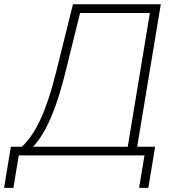

<svg xmlns="http://www.w3.org/2000/svg" viewBox="-42 -748 852 924"><path d="M-22.5 156.2 10.3 -42H63.5Q87.4 -64.9 109.1 -95.9Q130.9 -127 150.9 -169.4Q170.9 -211.9 190.2 -269.3Q209.5 -326.7 228.5 -402.8L309.1 -727.5H731.9L618.2 -42H704.6L671.9 156.2H627.4L653.3 0H48.3L22.5 156.2ZM117.7 -42H572.8L679.2 -685.5H343.3L273.4 -402.8Q252 -315.9 228.5 -248.5Q205.1 -181.2 178.2 -130.1Q151.4 -79.1 117.7 -42Z"/></svg>

Font: Inter 20pt ExtraLight
Style: Italic
Weight: 250
Italic angle: -9.3988°
Version: Version 4.001;git-66647c0bb